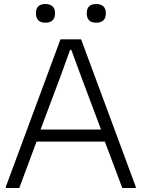

<svg xmlns="http://www.w3.org/2000/svg" viewBox="-20 -936 705 956"><path d="M459 -823Q412 -823 412 -870Q412 -916 459 -916Q481 -916 494 -905Q507 -894 507 -870Q507 -845 494 -834Q481 -823 459 -823ZM206 -823Q159 -823 159 -870Q159 -916 206 -916Q228 -916 241 -905Q254 -894 254 -870Q254 -845 241 -834Q228 -823 206 -823ZM483 -291 381 -563 335 -688H329L284 -563L182 -291ZM9 -6 281 -740H384L656 -6V0H589L502 -231H162L76 0H9Z"/></svg>

Font: EncodeSans
Style: Light
Weight: 300
Designer: Pablo Impallari, Andres Torresi
Foundry: Pablo Impallari, Andres Torresi
Version: Version 1.000; ttfautohint (v1.4.1)